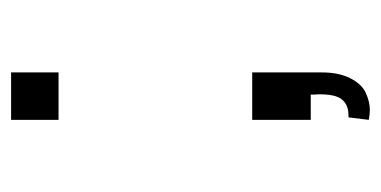

<svg xmlns="http://www.w3.org/2000/svg" viewBox="-190 -390 686 346"><g transform="rotate(-90 153.0 -217.0)"><path d="M110 -454.5V-540H195.5V-454.5ZM114.5 68Q116.5 68 118.5 68Q132 68 140.8 61.8Q149.5 55.5 152.8 44.2Q156 33 156 17Q156 15 156 12.5Q155.5 9 155.5 6Q155.5 3 155.5 0H110V-105.5H195.5V20Q195.5 50.5 185 71.2Q174.5 92 158.5 99.2Q142.5 106.5 128 106.5Q119.5 106.5 110 104.5Z"/></g></svg>

Font: Vela Sans
Style: Regular
Weight: 400
Designer: Principal design: Mikhail Sharanda - project Manrope.
Design modification: Ravid Balaliev
Foundry: Mikhail Sharanda
Version: Version 1.001;August 23, 2023;FontCreator 14.0.0.2901 64-bit